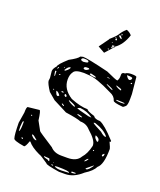

<svg xmlns="http://www.w3.org/2000/svg" viewBox="-150 -894 840 1009"><g transform="rotate(20 270.0 -389.5)"><path d="M201.2 -585 215.8 -588.9Q241.2 -588.9 361.3 -559.6Q418 -533.2 426.8 -533.2Q434.6 -543.9 434.6 -560.5V-562.5V-569.3Q434.6 -582 452.1 -582Q463.9 -590.8 485.4 -590.8Q514.6 -590.8 514.6 -584L523.4 -492.2V-463.9Q523.4 -428.7 513.7 -421.9Q504.9 -413.1 500 -413.1Q445.3 -418 445.3 -427.7Q438.5 -451.2 411.1 -461.9Q317.4 -508.8 276.4 -508.8L249 -510.7Q200.2 -510.7 191.4 -492.2Q179.7 -476.6 179.7 -450.2V-449.2Q179.7 -395.5 235.4 -360.4Q291 -337.9 332 -337.9Q332 -330.1 376 -316.4Q384.8 -301.8 414.1 -301.8Q444.3 -290 501 -227.5L504.9 -223.6V-219.7Q504.9 -217.8 499 -217.8V-215.8Q512.7 -186.5 512.7 -181.6Q512.7 -93.8 484.4 -71.3Q471.7 -44.9 430.7 -19.5Q384.8 22.5 336.9 22.5H302.7Q225.6 10.7 225.6 2.9Q180.7 -28.3 173.8 -28.3Q126 -50.8 107.4 -75.2H103.5Q91.8 -41 84 -41Q22.5 -50.8 22.5 -62.5Q16.6 -79.1 15.6 -147.5L25.4 -208Q25.4 -241.2 33.2 -241.2L95.7 -248Q102.5 -248 109.4 -194.3L136.7 -144.5Q136.7 -141.6 223.6 -85.9Q245.1 -61.5 285.2 -61.5H319.3Q371.1 -61.5 389.6 -94.7Q412.1 -119.1 422.9 -166V-168.9Q422.9 -197.3 373 -240.2Q351.6 -264.6 318.4 -264.6Q298.8 -273.4 230.5 -283.2L152.3 -323.2L114.3 -355.5Q89.8 -392.6 87.9 -408.2L89.8 -424.8L85.9 -461.9Q85.9 -475.6 102.5 -494.1Q102.5 -505.9 149.4 -547.9Q193.4 -571.3 201.2 -585ZM210.9 -575.2V-571.3Q210.9 -567.4 223.6 -564.5Q250 -566.4 250 -571.3V-575.2Q250 -582 222.7 -582Q214.8 -582 210.9 -575.2ZM465.8 -577.1V-575.2Q476.6 -557.6 484.4 -557.6Q492.2 -557.6 496.1 -567.4V-571.3Q496.1 -577.1 465.8 -577.1ZM500 -546.9 497.1 -543 500 -541H504.9V-546.9ZM238.3 -532.2Q242.2 -528.3 248 -528.3Q257.8 -528.3 268.6 -539.1L263.7 -543H252.9Q238.3 -543 238.3 -532.2ZM371.1 -533.2V-532.2Q371.1 -529.3 382.8 -528.3H385.7V-529.3Q385.7 -531.2 371.1 -533.2ZM283.2 -520.5 279.3 -516.6Q279.3 -509.8 314.5 -507.8V-510.7Q314.5 -514.6 285.2 -520.5ZM146.5 -490.2V-489.3L148.4 -488.3H152.3Q173.8 -503.9 173.8 -513.7H172.9H170.9Q160.2 -513.7 146.5 -490.2ZM432.6 -506.8 430.7 -504.9Q444.3 -494.1 461.9 -490.2L462.9 -492.2V-494.1Q462.9 -499 434.6 -506.8ZM142.6 -504.9 139.6 -503.9 140.6 -502V-501L144.5 -502V-504.9ZM382.8 -497.1 381.8 -496.1V-494.1Q412.1 -476.6 419.9 -476.6V-477.5Q419.9 -483.4 382.8 -497.1ZM115.2 -494.1H110.4L109.4 -487.3V-484.4L110.4 -482.4L115.2 -492.2ZM105.5 -470.7 102.5 -469.7Q104.5 -451.2 107.4 -443.4H110.4V-444.3L109.4 -470.7ZM131.8 -461.9 127.9 -459V-456.1H130.9L135.7 -460V-461.9ZM459 -436.5 455.1 -434.6Q462.9 -429.7 483.4 -429.7L502.9 -430.7V-434.6Q485.4 -436.5 466.8 -436.5ZM172.9 -381.8 170.9 -380.9V-378.9L172.9 -376H182.6V-378.9Q181.6 -381.8 172.9 -381.8ZM127.9 -378.9 126 -376V-375L127.9 -373H130.9V-376ZM145.5 -373H144.5V-371.1Q151.4 -349.6 158.2 -349.6H162.1L167 -354.5V-355.5Q154.3 -373 145.5 -373ZM194.3 -373 192.4 -371.1V-365.2L198.2 -359.4H201.2L204.1 -361.3V-366.2Q200.2 -373 194.3 -373ZM225.6 -349.6 223.6 -347.7V-346.7Q236.3 -335 261.7 -326.2L263.7 -329.1Q263.7 -335 225.6 -349.6ZM279.3 -325.2Q279.3 -321.3 348.6 -304.7L361.3 -303.7H364.3V-304.7Q335 -327.1 293 -331.1Q279.3 -326.2 279.3 -325.2ZM195.3 -321.3H194.3Q194.3 -314.5 207 -310.5L209 -311.5Q209 -316.4 195.3 -321.3ZM291 -296.9V-293L307.6 -287.1H318.4V-290Q300.8 -296.9 291 -296.9ZM395.5 -283.2H386.7V-280.3Q392.6 -274.4 438.5 -251Q458 -233.4 468.8 -233.4H469.7L471.7 -236.3Q449.2 -265.6 395.5 -283.2ZM419.9 -223.6H418.9V-218.8Q418.9 -209 435.5 -195.3H441.4V-203.1Q441.4 -214.8 419.9 -223.6ZM68.4 -210H63.5V-206.1L65.4 -204.1L69.3 -206.1ZM30.3 -131.8 31.2 -107.4H32.2Q39.1 -111.3 39.1 -153.3V-161.1L37.1 -163.1H35.2Q32.2 -163.1 30.3 -131.8ZM437.5 -147.5H432.6V-142.6L435.5 -141.6L438.5 -144.5ZM493.2 -147.5 485.4 -139.6V-134.8L487.3 -131.8H490.2Q496.1 -132.8 496.1 -147.5ZM106.4 -114.3H103.5V-110.4Q118.2 -91.8 131.8 -91.8H133.8V-94.7Q112.3 -114.3 106.4 -114.3ZM409.2 -79.1V-75.2H411.1Q419.9 -81.1 425.8 -91.8L423.8 -94.7Q416 -89.8 409.2 -79.1ZM61.5 -81.1H56.6V-77.1L61.5 -74.2L65.4 -75.2V-77.1ZM461.9 -70.3 428.7 -43V-41Q428.7 -39.1 432.6 -39.1Q444.3 -39.1 464.8 -70.3ZM229.5 -26.4 201.2 -28.3V-26.4Q201.2 -22.5 226.6 -16.6L230.5 -12.7H235.4Q233.4 -26.4 229.5 -26.4ZM261.7 -12.7 258.8 -15.6V-11.7H261.7ZM252.9 -2H251L254.9 2.9H262.7V2Q261.7 -2 252.9 -2ZM366.2 -2 364.3 0V2.9L366.2 4.9H370.1Q388.7 3.9 388.7 0L385.7 -2ZM272.5 3.9Q286.1 11.7 309.6 11.7H311.5L353.5 9.8V7.8Q350.6 0 286.1 0Q272.5 0 272.5 3.9ZM348.6 -692.4H347.7L343.8 -688.5Q350.6 -697.3 352.5 -698.2V-699.2H345.7L337.9 -697.3V-696.3L342.8 -688.5L345.7 -684.6L320.3 -656.2L311.5 -646.5L273.4 -668L311.5 -720.7Q313.5 -726.6 316.4 -727.5Q346.7 -753.9 353.5 -767.6Q365.2 -786.1 382.8 -800.8Q402.3 -793 412.1 -780.3Q392.6 -721.7 354.5 -696.3V-693.4L346.7 -685.5ZM377 -745.1 365.2 -757.8Q376 -771.5 366.2 -771.5H364.3V-769.5L369.1 -762.7L365.2 -760.7H357.4L355.5 -758.8V-757.8V-755.9Q360.4 -752.9 366.2 -745.1Q366.2 -750 377 -745.1ZM351.6 -730.5V-731.4Q352.5 -738.3 348.6 -739.3H346.7L343.8 -737.3Q342.8 -733.4 343.8 -731Q344.7 -728.5 348.6 -729.5ZM326.2 -675.8H323.2L322.3 -672.9L327.1 -668H328.1ZM340.8 -688.5 339.8 -691.4 336.9 -687.5V-686.5L337.9 -682.6L340.8 -685.5ZM344.7 -742.2 342.8 -746.1 340.8 -745.1Q340.8 -740.2 341.8 -740.2H344.7ZM335 -712.9 334 -713.9H331.1V-711.9L333 -710H335Z"/></g></svg>

Font: Love Ya Like A Sister
Style: Regular
Weight: 400
Designer: Kimberly Geswein
Foundry: Kimberly Geswein
Version: Version 1.002 2007